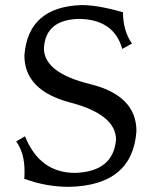

<svg xmlns="http://www.w3.org/2000/svg" viewBox="-20 -723 599 753"><path d="M251 9.8Q160.2 9.8 75.2 -22Q76.2 -33.2 76.2 -53.2Q76.2 -122.6 43.5 -168.5L78.1 -188.5Q135.7 -44.9 274.9 -44.9Q423.8 -49.8 435.1 -174.8Q435.1 -273.9 255.4 -321Q75.7 -368.2 75.7 -505.4Q89.8 -696.3 299.8 -703.1Q364.7 -703.1 462.4 -674.8Q462.4 -602.1 497.6 -552.2L459.5 -531.2Q426.8 -647 290 -648.9Q158.2 -646 152.3 -533.7Q152.3 -437.5 333.7 -393.1Q515.1 -348.6 515.1 -208.5Q500 4.4 251 9.8Z"/></svg>

Font: Almanac
Style: Regular
Weight: 400
Designer: Eden's Almanac
Version: Version 3.501;March 28, 2021;FontCreator 13.0.0.2683 64-bit